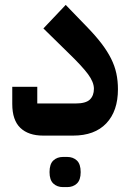

<svg xmlns="http://www.w3.org/2000/svg" viewBox="-20 -553 538 783"><path d="M156 0Q96 0 63 -31.5Q30 -63 30 -129V-199H132V-131H288Q330 -131 346.5 -147Q363 -163 363 -191Q363 -218 339 -250.5Q315 -283 258 -338L157 -437L248 -533L335 -443Q370 -407 394 -375.5Q418 -344 433 -314Q448 -284 454.5 -253.5Q461 -223 461 -189Q461 -100 413.5 -50Q366 0 278 0ZM237 210Q213 210 197.5 195.5Q182 181 182 149Q182 116 197.5 101.5Q213 87 237 87H254Q278 87 293.5 101.5Q309 116 309 149Q309 181 293.5 195.5Q278 210 254 210Z"/></svg>

Font: IBM Plex Arabic SemiBold
Style: Regular
Weight: 600
Designer: Mike Abbink, Paul van der Laan, Pieter van Rosmalen, Wael Morcos, Khajak Apelian
Foundry: Bold Monday
Version: Version 1.0